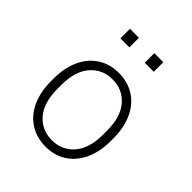

<svg xmlns="http://www.w3.org/2000/svg" viewBox="-202 -845 980 980"><g transform="rotate(45 288.0 -355.0)"><path d="M72 -248V-263Q72 -344 99.5 -402Q127 -460 175.5 -490.5Q224 -521 286 -521H289Q351 -521 400 -490.5Q449 -460 476.5 -401.5Q504 -343 504 -263V-248Q504 -168 476.5 -109.5Q449 -51 400.5 -20.5Q352 10 290 10H287Q225 10 176 -20.5Q127 -51 99.5 -109Q72 -167 72 -248ZM453 -242V-269Q453 -369 407 -422Q361 -475 288 -475Q215 -475 169 -422Q123 -369 123 -269V-242Q123 -142 169 -89Q215 -36 288 -36Q361 -36 407 -89Q453 -142 453 -242ZM233 -651H168V-720H233ZM409 -651H344V-720H409Z"/></g></svg>

Font: Chivo Thin
Style: Regular
Weight: 100
Designer: Hector Gatti
Foundry: Omnibus-Type
Version: Version 1.007